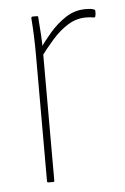

<svg xmlns="http://www.w3.org/2000/svg" viewBox="-42 -520 359 552"><g transform="rotate(-5 137.0 -243.5)"><path d="M76 0Q72 0 72 -4V-368Q72 -396 71 -423Q70 -450 68 -474Q68 -479 72 -479H85Q88 -479 88 -475Q90 -451 91.5 -425.5Q93 -400 93 -381V-372V-4Q93 0 90 0ZM85 -357V-382Q100 -404 121 -428.5Q142 -453 168 -470Q194 -487 225 -487Q233 -487 238.5 -486.5Q244 -486 249 -484Q251 -483 252 -482.5Q253 -482 253 -479Q253 -475 253 -472Q253 -469 252 -466Q252 -460 246 -461Q242 -462 237 -462.5Q232 -463 224 -463Q197 -463 172.5 -448Q148 -433 126.5 -408.5Q105 -384 85 -357Z"/></g></svg>

Font: Sofia Sans Condensed Thin
Style: Regular
Weight: 250
Version: Version 4.100